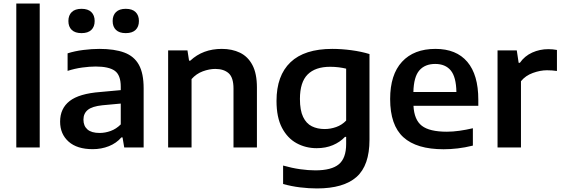

<svg xmlns="http://www.w3.org/2000/svg" viewBox="-20 -828 3154 1078"><path d="M71.5 0V-808H203V0Z M500.5 9.5Q412.5 9.5 365 -33Q317.5 -75.5 317.5 -145Q317.5 -219 371 -260.8Q424.5 -302.5 543.5 -311.5L658 -322V-341Q658 -406.5 624.5 -430.5Q591 -454.5 517 -454.5Q483.5 -454.5 441.5 -448.8Q399.5 -443 359.5 -430V-528.5Q400 -541.5 448.2 -547.5Q496.5 -553.5 538 -553.5Q622.5 -553.5 677.8 -533Q733 -512.5 759.8 -464.2Q786.5 -416 786.5 -332V0H677.5L668 -56.5H661.5Q633.5 -24 591.2 -7.2Q549 9.5 500.5 9.5ZM448.5 -156.5Q448.5 -121 471 -101.2Q493.5 -81.5 539.5 -81.5Q570.5 -81.5 601.5 -92.8Q632.5 -104 658 -129.5V-246.5L555 -237Q497.5 -231 473 -211Q448.5 -191 448.5 -156.5ZM686 -642Q650 -642 631.2 -660Q612.5 -678 612.5 -710Q612.5 -742 631.2 -760.2Q650 -778.5 686 -778.5Q722.5 -778.5 741.2 -760.2Q760 -742 760 -710Q760 -678 741.2 -660Q722.5 -642 686 -642ZM438 -642Q401.5 -642 382.8 -660Q364 -678 364 -710Q364 -742 382.8 -760.2Q401.5 -778.5 438 -778.5Q474 -778.5 492.8 -760.2Q511.5 -742 511.5 -710Q511.5 -678 492.8 -660Q474 -642 438 -642Z M924 0V-545H1032.5L1041.5 -487.5H1048.5Q1119 -553.5 1225.5 -553.5Q1283 -553.5 1327.5 -532Q1372 -510.5 1397.2 -462.8Q1422.5 -415 1422.5 -337V0H1291V-330.5Q1291 -392.5 1263.8 -416.8Q1236.5 -441 1189 -441Q1155 -441 1118.5 -427.5Q1082 -414 1055.5 -384V0Z M1759.5 230Q1714 230 1664.8 224Q1615.5 218 1569.5 205V101.5Q1619 115.5 1665 122Q1711 128.5 1750.5 128.5Q1841.5 128.5 1882.5 94.2Q1923.5 60 1923.5 -19.5V-59.5H1917Q1889 -30 1848.8 -13Q1808.5 4 1758 4Q1696.5 4 1645.2 -24Q1594 -52 1563.2 -110.5Q1532.5 -169 1532.5 -261.5Q1532.5 -403.5 1611 -478.5Q1689.5 -553.5 1845.5 -553.5Q1898 -553.5 1953.5 -546Q2009 -538.5 2054.5 -524.5V-43Q2054.5 101 1981.8 165.5Q1909 230 1759.5 230ZM1803 -103.5Q1835.5 -103.5 1867.5 -114.8Q1899.5 -126 1923.5 -151V-442.5Q1905.5 -447 1882.5 -450Q1859.5 -453 1833.5 -453Q1750.5 -453 1707.2 -409.8Q1664 -366.5 1664 -272.5Q1664 -208.5 1681.8 -171.5Q1699.5 -134.5 1730.8 -119Q1762 -103.5 1803 -103.5Z M2470.5 10Q2319 10 2244.8 -57.5Q2170.5 -125 2170.5 -272Q2170.5 -409 2237.2 -481.2Q2304 -553.5 2425 -553.5Q2542 -553.5 2603.8 -480.8Q2665.5 -408 2665.5 -268.5V-234H2301.5Q2305.5 -155 2348.5 -121.8Q2391.5 -88.5 2489 -88.5Q2522.5 -88.5 2559.8 -93.8Q2597 -99 2635 -108V-10.5Q2590.5 0.5 2550 5.2Q2509.5 10 2470.5 10ZM2423.5 -469Q2366 -469 2334.5 -432.8Q2303 -396.5 2301 -311.5H2542.5Q2541 -396 2510.8 -432.5Q2480.5 -469 2423.5 -469Z M2773.5 0V-545H2881.5L2892 -475.5H2899Q2925.5 -513.5 2968 -532.8Q3010.5 -552 3058.5 -552Q3083.5 -552 3107 -547.5V-429.5Q3094 -431.5 3079.5 -432.5Q3065 -433.5 3051 -433.5Q3013.5 -433.5 2972 -418.5Q2930.5 -403.5 2905 -372V0Z"/></svg>

Font: Encode Sans Semi Expanded SemiBold
Style: Regular
Weight: 600
Width: 6
Designer: Multiple Designers
Foundry: Impallari Type
Version: Version 3.000; ttfautohint (v1.8.3) -l 8 -r 50 -G 200 -x 14 